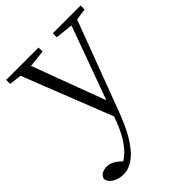

<svg xmlns="http://www.w3.org/2000/svg" viewBox="-233 -621 1003 1003"><g transform="rotate(-45 268.5 -119.5)"><path d="M545.9 -510.7V-481.4L481.4 -471.7L292 32.2Q200.2 272.5 81.1 272.5Q46.9 272.5 20.5 256.8Q-5.9 241.2 -8.8 215.8Q1 180.7 48.8 180.7Q82 180.7 119.1 213.9L127.9 222.7Q200.2 177.7 248 54.7L259.8 22.5L64.5 -472.7L-3.9 -481.4V-510.7H235.4V-481.4L139.6 -470.7L291 -65.4L438.5 -470.7L340.8 -481.4V-510.7Z"/></g></svg>

Font: Bpmf Zihi Serif Light
Style: Light
Weight: 300
Foundry: But Ko
Version: Version 1.320